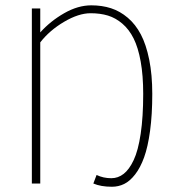

<svg xmlns="http://www.w3.org/2000/svg" viewBox="-20 -692 650 724"><path d="M401.9 12.2Q360.4 12.2 332 0L344.2 -32.2Q369.6 -20 399.9 -20Q425.3 -20 446.3 -36.4Q467.3 -52.7 484.1 -88.4Q501 -124 510.5 -187.5Q520 -251 520 -337.9Q520 -407.2 510.5 -460Q501 -512.7 483.9 -546.9Q466.8 -581.1 441.4 -602.8Q416 -624.5 387 -633.3Q357.9 -642.1 321.8 -642.1Q276.4 -642.1 221.4 -609.6Q166.5 -577.1 131.8 -532.2V0H100.1V-660.2H131.8V-569.8Q169.9 -612.3 221.9 -642.1Q273.9 -671.9 324.2 -671.9Q364.7 -671.9 398.7 -660.9Q432.6 -649.9 461.9 -625Q491.2 -600.1 511.2 -562Q531.2 -523.9 542.7 -467Q554.2 -410.2 554.2 -337.9Q554.2 -259.8 545.9 -198.7Q537.6 -137.7 523.4 -98.6Q509.3 -59.6 489.5 -34.2Q469.7 -8.8 448.2 1.7Q426.8 12.2 401.9 12.2Z"/></svg>

Font: Source Sans 3 ExtraLight
Style: Regular
Weight: 200
Designer: Paul D. Hunt
Foundry: Adobe
Version: Version 3.052;hotconv 1.1.0;makeotfexe 2.6.0